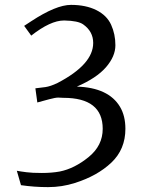

<svg xmlns="http://www.w3.org/2000/svg" viewBox="-20 -756 590 787"><path d="M321 -656Q300 -671 244 -672H242Q187 -672 108 -610L79 -650L108 -669Q210 -736 271 -736Q332 -736 375 -714.5Q418 -693 435.5 -654.5Q453 -616 453 -570.5Q453 -525 414.5 -480.5Q376 -436 295 -401Q425 -397 472 -318Q494 -281 494 -228Q494 -144 436.5 -89.5Q379 -35 287 -6Q234 11 177 11Q120 11 66 3L49 -56L67 -53L89 -50Q111 -47 151.5 -47Q192 -47 225 -53Q285 -65 343 -112Q401 -159 401 -228Q401 -355 240 -355H239Q230 -356 218.5 -356Q207 -356 181 -349L133 -336L125 -394L166 -399Q187 -402 216 -416Q362 -492 362 -580Q362 -627 321 -656Z"/></svg>

Font: Sawarabi Mincho
Style: Regular
Weight: 400
Version: Version 1.00